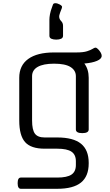

<svg xmlns="http://www.w3.org/2000/svg" viewBox="-20 -927 683 1197"><path d="M533 -442V-120Q533 -97 493 -97Q453 -97 453 -120V-452Q453 -488 420 -509Q387 -530 317 -530Q250 -530 215 -510Q180 -490 180 -452V-176Q180 -118 197.5 -94Q215 -70 258 -70H337Q437 -70 485 -31Q533 8 533 88V92Q533 172 485 211Q437 250 337 250H110Q90 250 90 215Q90 180 110 180H337Q398 180 425.5 161.5Q453 143 453 102V78Q453 37 425.5 18.5Q398 0 337 0H258Q173 0 136.5 -41Q100 -82 100 -176V-442Q100 -519 156 -559.5Q212 -600 317 -600H457Q499 -600 522.5 -607.5Q546 -615 557.5 -622.5Q569 -630 575 -630Q582 -630 591 -621Q600 -612 607 -600.5Q614 -589 614 -579Q614 -560 584.5 -547.5Q555 -535 506 -531Q533 -495 533 -442ZM325 -907Q338 -907 352.5 -899Q367 -891 367 -884Q367 -880 365 -875L355 -849Q353 -842 351 -836Q349 -830 349 -824Q349 -808 361 -796Q373 -784 373 -766V-704Q373 -691 361 -685.5Q349 -680 331 -680Q312 -680 300 -685.5Q288 -691 288 -704V-805Q288 -818 291.5 -838Q295 -858 305 -884L310 -898Q313 -907 325 -907Z"/></svg>

Font: Offside
Style: Regular
Weight: 400
Designer: Eduardo Rodriguez Tunni
Foundry: Eduardo Rodriguez Tunni
Version: Version 1.002; ttfautohint (v1.8.4.7-5d5b);gftools[0.9.23]